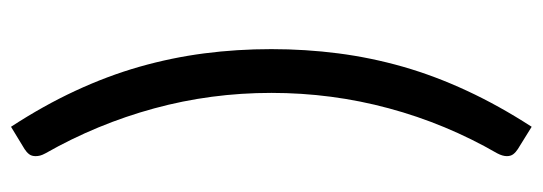

<svg xmlns="http://www.w3.org/2000/svg" viewBox="-331 -485 962 340"><g transform="rotate(90 150.0 -315.0)"><path d="M251.5 85.5Q254.5 91 255.5 95Q256.5 99 256.5 103Q256.5 110 253 114.5Q249.5 119 244 122.5L204.5 146.5Q167 89 140.8 32.5Q114.5 -24 98.2 -81Q82 -138 74.5 -195.8Q67 -253.5 67 -314.5Q67 -375 74.5 -433Q82 -491 98.2 -547.8Q114.5 -604.5 140.8 -661Q167 -717.5 204.5 -775.5L244 -751Q249.5 -747.5 253 -743Q256.5 -738.5 256.5 -731.5Q256.5 -724 251.5 -714.5Q199 -623.5 171.8 -522.5Q144.5 -421.5 144.5 -314.5Q144.5 -207.5 172 -106.8Q199.5 -6 251.5 85.5Z"/></g></svg>

Font: LatoCHI
Style: Regular
Weight: 400
Designer: Lukasz Dziedzic
Foundry: tyPoland Lukasz Dziedzic
Version: Version 1.104